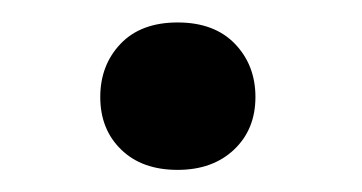

<svg xmlns="http://www.w3.org/2000/svg" viewBox="-20 -435 322 171"><path d="M69.3 -348.6Q69.3 -319.8 87.9 -301.8Q106.4 -283.7 138.2 -283.7Q169.4 -283.7 188.5 -301.8Q207.5 -319.8 207.5 -348.6Q207.5 -377 189.2 -396Q170.9 -415 138.2 -415Q105.5 -415 87.4 -396Q69.3 -377 69.3 -348.6Z"/></svg>

Font: FAU Chimera Medium
Style: Regular
Weight: 500
Version: Version 1.002;hotconv 1.0.117;makeotfexe 2.5.65602